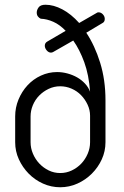

<svg xmlns="http://www.w3.org/2000/svg" viewBox="-20 -783 522 810"><path d="M344 -645Q380 -591 402.5 -518.5Q425 -446 425 -360V-183Q425 -145 409.5 -111Q394 -77 367.5 -50.5Q341 -24 306.5 -8.5Q272 7 234 7Q196 7 161.5 -8.5Q127 -24 101 -50.5Q75 -77 59.5 -111Q44 -145 44 -183V-292Q44 -329 58 -363Q72 -397 96 -423Q120 -449 152.5 -464Q185 -479 221 -479Q243 -479 265 -473Q287 -467 305.5 -456.5Q324 -446 338.5 -430.5Q353 -415 360 -396Q355 -467 335.5 -520.5Q316 -574 289 -612L205 -564Q200 -561 195 -561Q185 -561 177 -570.5Q169 -580 169 -590Q169 -602 180 -608L257 -653Q232 -679 205 -691Q178 -703 152 -704Q145 -707 140 -713.5Q135 -720 135 -730Q135 -741 143 -752Q151 -763 172 -763Q206 -763 243 -743.5Q280 -724 314 -686L387 -728Q390 -731 396 -731Q406 -731 414 -722.5Q422 -714 422 -703Q422 -690 411 -685ZM109 -183Q109 -158 119 -134.5Q129 -111 146 -93Q163 -75 185.5 -64Q208 -53 234 -53Q260 -53 283 -64Q306 -75 323 -93Q340 -111 350 -134.5Q360 -158 360 -183V-295Q360 -319 349.5 -341.5Q339 -364 322 -381.5Q305 -399 282 -409Q259 -419 234 -419Q208 -419 185 -408Q162 -397 145 -379.5Q128 -362 118.5 -339Q109 -316 109 -292Z"/></svg>

Font: Dosis
Style: Book
Weight: 400
Designer: EdgarTolentino, PabloImpallari, IginoMarini
Foundry: EdgarTolentino, PabloImpallari, IginoMarini
Version: Version 1.007